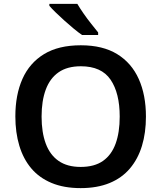

<svg xmlns="http://www.w3.org/2000/svg" viewBox="-20 -958 830 988"><path d="M731 -358Q731 -275 710.5 -207.5Q690 -140 648.5 -91Q607 -42 543.5 -16Q480 10 395 10Q309 10 245.5 -16.5Q182 -43 141 -91.5Q100 -140 79.5 -208Q59 -276 59 -359Q59 -470 95.5 -552Q132 -634 206.5 -679.5Q281 -725 396 -725Q509 -725 583 -679.5Q657 -634 694 -551.5Q731 -469 731 -358ZM194 -358Q194 -277 215.5 -219Q237 -161 281.5 -130Q326 -99 395 -99Q466 -99 510 -130Q554 -161 575 -219Q596 -277 596 -358Q596 -479 549 -548Q502 -617 396 -617Q326 -617 281.5 -586Q237 -555 215.5 -497Q194 -439 194 -358ZM378 -938Q391 -916 410 -888.5Q429 -861 449.5 -835.5Q470 -810 485 -791V-778H402Q383 -791 359.5 -810.5Q336 -830 311.5 -852Q287 -874 266.5 -894Q246 -914 234 -928V-938Z"/></svg>

Font: Noto Sans Thai SemiBold
Style: Regular
Weight: 600
Version: Version 2.001